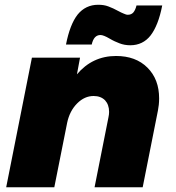

<svg xmlns="http://www.w3.org/2000/svg" viewBox="-20 -786 737 806"><path d="M599 -502C566 -535 522 -551 467 -551C401 -551 346 -525 303 -474L316 -544H114L6 0H208L262 -271C269 -304 283 -331 304 -352C325 -373 348 -383 373 -383C393 -383 409 -377 421 -365C432 -353 438 -337 438 -316C438 -309 437 -301 435 -292L377 0H579L643 -322C646 -337 648 -354 648 -373C648 -426 632 -469 599 -502ZM612 -637C633 -664 650 -706 661 -763H553C550 -750 545 -740 540 -734C534 -727 526 -724 516 -724C511 -724 506 -726 499 -729C492 -732 485 -735 478 -739C462 -748 448 -754 435 -759C422 -764 408 -766 392 -766C357 -766 328 -752 306 -725C284 -697 268 -655 257 -599H365C371 -626 383 -639 402 -639C410 -639 423 -634 440 -624C455 -615 469 -609 482 -604C495 -599 510 -596 527 -596C562 -596 591 -610 612 -637Z"/></svg>

Font: Argentum Sans ExtraBold
Style: Italic
Weight: 800
Italic angle: -11.3°
Designer: Julieta Ulanovsky
Foundry: Julieta Ulanovsky
Version: Version 5.001;February 15, 2019;FontCreator 11.5.0.2425 64-b